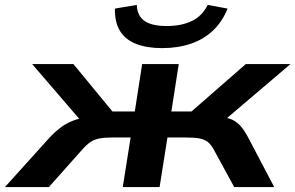

<svg xmlns="http://www.w3.org/2000/svg" viewBox="-60 -762 1203 782"><path d="M-40 0 144 -204Q171 -232 196 -249Q221 -266 252 -275.5Q283 -285 323 -288L292 -244L71 -501H239L398 -308H489L519 -501H668L638 -308H720L941 -501H1123L821 -244L813 -290Q846 -286 868.5 -280.5Q891 -275 909.5 -259Q928 -243 947 -209L1057 0H894L810 -154Q799 -174 786 -184Q773 -194 753 -198Q733 -202 698 -202H622L590 0H440L472 -202H397Q365 -202 344.5 -198Q324 -194 308.5 -183.5Q293 -173 276 -154L139 0ZM600 -566Q539 -566 495 -583Q451 -600 429 -635.5Q407 -671 408 -727L497 -742Q499 -697 529 -676.5Q559 -656 619 -656Q678 -656 720.5 -676Q763 -696 786 -742L867 -727Q845 -673 807.5 -637.5Q770 -602 717.5 -584Q665 -566 600 -566Z"/></svg>

Font: Nunito Sans 7pt Expanded
Style: Bold Italic
Weight: 700
Width: 7
Italic angle: -9°
Designer: Vernon Adams
Foundry: Vernon Adams
Version: Version 3.101;gftools[0.9.27]